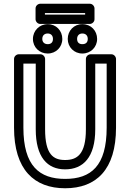

<svg xmlns="http://www.w3.org/2000/svg" viewBox="-20 -969 695 1026"><path d="M105 -287V-629H171V-278C171 -129 233 -64 328 -64C424 -64 489 -128 489 -278V-629H550V-287C550 -82 466 -13 328 -13C191 -13 105 -82 105 -287ZM55 -287C55 -62 163 37 328 37C494 37 600 -62 600 -287V-654C600 -665 590 -679 575 -679H464C453 -679 439 -669 439 -654V-278C439 -144 392 -114 328 -114C265 -114 221 -143 221 -278V-654C221 -665 211 -679 196 -679H80C69 -679 55 -669 55 -654ZM220 -891V-899H435V-891ZM170 -866C170 -855 180 -841 195 -841H460C471 -841 485 -851 485 -866V-924C485 -935 475 -949 460 -949H195C184 -949 170 -939 170 -924ZM235 -733C217 -733 206 -744 206 -761C206 -779 217 -790 235 -790C252 -790 263 -779 263 -761C263 -743 253 -733 235 -733ZM235 -683C279 -683 313 -717 313 -761C313 -805 280 -840 235 -840C191 -840 156 -805 156 -761C156 -716 191 -683 235 -683ZM420 -733C402 -733 392 -743 392 -761C392 -779 403 -790 420 -790C438 -790 449 -779 449 -761C449 -743 439 -733 420 -733ZM420 -683C465 -683 499 -717 499 -761C499 -805 466 -840 420 -840C375 -840 342 -805 342 -761C342 -717 376 -683 420 -683Z"/></svg>

Font: Falling Sky
Style: Ou
Weight: 400
Designer: Paul D. Hunt
Foundry: Adobe Systems Incorporated
Version: Version 1.02